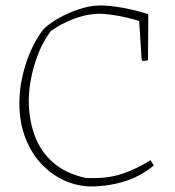

<svg xmlns="http://www.w3.org/2000/svg" viewBox="-20 -667 634 694"><path d="M312 7Q263 7 216.5 -13Q170 -33 132.5 -71.5Q95 -110 72.5 -166.5Q50 -223 50 -295Q50 -362 73 -435Q96 -508 137 -561Q158 -582 192.5 -601.5Q227 -621 265 -633.5Q303 -646 336 -647Q374 -648 423 -639Q472 -630 515 -616L516 -611L515 -449L496 -446L492 -451L483 -591Q465 -597 437.5 -603.5Q410 -610 381 -614Q352 -618 330 -617Q287 -615 243 -597.5Q199 -580 164 -555Q127 -506 106 -437.5Q85 -369 84 -305Q84 -236 105 -178Q126 -120 171.5 -80Q217 -40 289 -24Q366 -20 421 -38.5Q476 -57 524 -88L536 -69Q489 -30 432 -12Q375 6 312 7Z"/></svg>

Font: Labrada ExtraLight
Style: Regular
Weight: 200
Designer: Mercedes Jáuregui
Foundry: Omnibus-Type Team
Version: Version 1.000; ttfautohint (v1.8.4.7-5d5b)